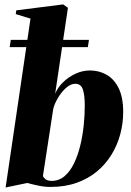

<svg xmlns="http://www.w3.org/2000/svg" viewBox="-20 -837 596 872"><path d="M230.5 -411Q241.5 -439 266 -463Q290.5 -487 322.5 -502Q354.5 -517 388.5 -517Q429.5 -517 463.8 -497.8Q498 -478.5 518.8 -436.8Q539.5 -395 539.5 -328Q539.5 -277 526.2 -227.5Q513 -178 486.5 -134.8Q460 -91.5 420.5 -58.5Q381 -25.5 328.2 -6.8Q275.5 12 209.5 12Q183 12 155 6.2Q127 0.5 104 -6L5.5 14.5L118.5 -752.5L51.5 -773L54 -790L267 -817L288.5 -801.5ZM175 -38Q177 -31 186.5 -23.2Q196 -15.5 214.5 -15.5Q248 -15.5 273 -36.8Q298 -58 315.5 -93.8Q333 -129.5 344 -174Q355 -218.5 360 -265.8Q365 -313 365 -357Q365 -406 356.2 -431.2Q347.5 -456.5 321.5 -456.5Q300.5 -456.5 279.5 -437.5Q258.5 -418.5 243 -392Q227.5 -365.5 222 -343.5ZM29 -656H384L379 -623H24Z"/></svg>

Font: Merriweather 144pt Black
Style: Italic
Weight: 900
Italic angle: -7.8°
Version: Version 2.101